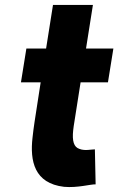

<svg xmlns="http://www.w3.org/2000/svg" viewBox="-20 -758 480 779"><path d="M65 -424H145L120 -262C117 -241 114 -220 112 -200C101 -105 119 -14 240 0C295 5 348 -11 368 -10L365 -152C350 -152 324 -145 302 -154C280 -161 272 -185 277 -230C278 -241 280 -252 282 -265L307 -424H418L440 -561H329L357 -738H195L167 -561H87Z"/></svg>

Font: Rabbid Highway Sign IV
Style: BdObl
Weight: 400
Foundry: Cannot Into Space Fonts
Version: Version 0.277